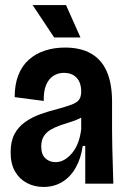

<svg xmlns="http://www.w3.org/2000/svg" viewBox="-20 -726 501 759"><path d="M152 13Q116 13 86.5 -2.5Q57 -18 39.5 -48Q22 -78 22 -124Q22 -167 37 -195.5Q52 -224 78.5 -243Q105 -262 138 -274Q171 -286 207 -295Q244 -305 264.5 -313Q285 -321 293 -332.5Q301 -344 301 -364Q301 -399 283 -418.5Q265 -438 232 -438Q210 -438 191.5 -426.5Q173 -415 162.5 -390.5Q152 -366 153 -327L38 -342Q38 -392 52.5 -429Q67 -466 94 -490Q121 -514 157.5 -526Q194 -538 237 -538Q299 -538 340.5 -514Q382 -490 402.5 -442.5Q423 -395 423 -323V-209Q423 -176 424 -140.5Q425 -105 426 -69.5Q427 -34 428 0H317Q317 -37 317 -73.5Q317 -110 317 -149H307Q300 -100 279.5 -63.5Q259 -27 226.5 -7Q194 13 152 13ZM200 -85Q218 -85 234.5 -94.5Q251 -104 265.5 -121.5Q280 -139 289 -163.5Q298 -188 301 -216V-275L328 -282Q317 -269 299.5 -260Q282 -251 261 -244.5Q240 -238 219.5 -231Q199 -224 181.5 -214Q164 -204 153.5 -188Q143 -172 143 -147Q143 -116 159 -100.5Q175 -85 200 -85ZM194 -578 109 -706H241L298 -578Z"/></svg>

Font: Bricolage Grotesque 72pt SemiCondensed SemiBold
Style: Regular
Weight: 600
Width: 4
Designer: Mathieu Triay
Foundry: Atelier Triay
Version: Version 1.001;gftools[0.9.33.dev8+g029e19f]